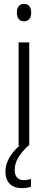

<svg xmlns="http://www.w3.org/2000/svg" viewBox="-20 -751 246 991"><path d="M104 -731C79 -731 67 -713 67 -686C67 -658 80 -641 104 -641C128 -641 141 -658 141 -686C141 -713 129 -731 104 -731ZM56 126C56 82 80 44 127 0H131V-532H76V0H81C36 40 8 86 8 134C8 190 39 220 94 220C113 220 129 217 140 212V173C132 175 118 179 103 179C72 179 56 160 56 126Z"/></svg>

Font: Noto Sans Armenian Condensed Light
Style: Regular
Weight: 300
Width: 3
Designer: Monotype Design Team
Foundry: Monotype Imaging Inc.
Version: Version 2.008